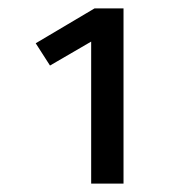

<svg xmlns="http://www.w3.org/2000/svg" viewBox="-20 -759 440 457"><path d="M274 -322H197V-660L99 -603L65 -656L205 -739H274Z"/></svg>

Font: FiraGO
Style: Regular
Weight: 400
Designer: bBox Type
Foundry: bBox Type GmbH
Version: Version 1.001;April 20, 2020;FontCreator 12.0.0.2555 64-bit